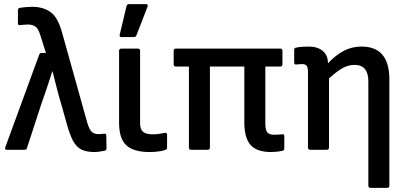

<svg xmlns="http://www.w3.org/2000/svg" viewBox="-20 -727 1974 932"><path d="M438 11Q400 11 375.5 -1Q351 -13 334.5 -43.5Q318 -74 303 -130L278 -219Q266 -259 256 -298Q246 -337 235 -381H234Q220 -337 207 -298.5Q194 -260 180 -220L111 -9Q109 0 100 0H13Q1 0 6 -13L170 -461Q173 -470 182 -470H203L176 -555Q166 -589 151 -598.5Q136 -608 116 -608Q106 -608 97 -607Q88 -606 78 -605Q67 -603 67 -614V-677Q67 -687 76 -689Q89 -691 105 -692.5Q121 -694 136 -694Q189 -694 225 -668.5Q261 -643 281 -570L404 -130Q414 -97 426 -86.5Q438 -76 456 -76Q463 -76 470 -76.5Q477 -77 485 -78Q496 -80 496 -69L497 -7Q497 3 487 5Q475 7 462.5 9Q450 11 438 11Z M706 11Q629 11 593.5 -21.5Q558 -54 558 -131V-480Q558 -491 569 -491H650Q660 -491 660 -480V-129Q660 -99 674.5 -87Q689 -75 721 -75Q738 -75 751.5 -77Q765 -79 780 -82Q791 -84 791 -72V-10Q791 -2 782 1Q767 6 747 8.5Q727 11 706 11ZM569 -547Q559 -547 561 -558L594 -697Q596 -707 607 -707H689Q700 -707 696 -694L642 -555Q639 -547 629 -547Z M1296 11Q1227 11 1196.5 -23Q1166 -57 1166 -133V-404H999V-11Q999 0 988 0H907Q897 0 897 -11V-404H833Q823 -404 823 -415V-480Q823 -491 833 -491H1341Q1351 -491 1351 -480V-415Q1351 -404 1341 -404H1268V-128Q1268 -95 1278 -84Q1288 -73 1309 -73Q1318 -73 1329 -73.5Q1340 -74 1350 -75Q1360 -77 1360 -66V-6Q1360 3 1351 5Q1338 8 1323 9.5Q1308 11 1296 11Z M1486 0Q1475 0 1475 -11V-375Q1475 -401 1468 -408.5Q1461 -416 1445 -416Q1439 -416 1432 -415Q1425 -414 1418 -414Q1408 -413 1408 -423V-485Q1408 -495 1418 -496Q1432 -499 1448.5 -500Q1465 -501 1477 -501Q1522 -501 1547 -479.5Q1572 -458 1572 -420Q1611 -461 1650 -481Q1689 -501 1735 -501Q1870 -501 1870 -342V174Q1870 185 1859 185H1779Q1768 185 1768 174V-332Q1768 -412 1701 -412Q1672 -412 1644 -397Q1616 -382 1577 -346V-11Q1577 0 1566 0Z"/></svg>

Font: Sofia Sans Extra Cond
Style: Bold
Weight: 700
Width: 1
Designer: Botio Nikoltchev, Ani Petrova
Foundry: lettersoup
Version: Version 4.100; ttfautohint (v1.8.3)